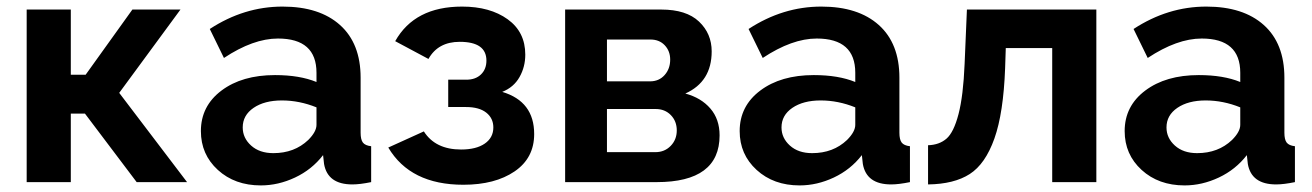

<svg xmlns="http://www.w3.org/2000/svg" viewBox="-20 -553 3984 583"><path d="M61 0V-524H195V-326H240L382 -524H528L342 -271L548 0H395L238 -208H195V0Z M590 -155Q590 -231 652.5 -278Q715 -325 815 -325Q890 -325 941 -304V-332Q941 -436 824 -436Q749 -436 660 -377L617 -465Q721 -533 838 -533Q950 -533 1012.5 -477Q1075 -421 1075 -317V-150Q1075 -129 1082 -120Q1089 -111 1107 -109V0Q1073 7 1050 7Q975 7 964 -55L961 -82Q927 -38 876 -14Q825 10 772 10Q693 10 641.5 -37Q590 -84 590 -155ZM916 -128Q941 -153 941 -174V-227Q889 -248 836 -248Q783 -248 750 -225.5Q717 -203 717 -166Q717 -134 742.5 -111Q768 -88 810 -88Q874 -88 916 -128Z M1387 8Q1226 8 1159 -105L1267 -154Q1302 -99 1380 -99Q1426 -99 1452 -117Q1478 -135 1478 -166Q1478 -194 1456.5 -211Q1435 -228 1395 -228H1341V-311H1396Q1424 -311 1440.5 -327Q1457 -343 1457 -369Q1457 -426 1376 -426Q1310 -426 1281 -374L1180 -428Q1239 -533 1383 -533Q1468 -533 1521.5 -494.5Q1575 -456 1575 -387Q1575 -350 1557.5 -319Q1540 -288 1505 -274Q1602 -245 1602 -146Q1602 -73 1542.5 -32.5Q1483 8 1387 8Z M1696 0V-524H1988Q2064 -524 2102.5 -487.5Q2141 -451 2141 -397Q2141 -305 2061 -269Q2109 -256 2137 -223.5Q2165 -191 2165 -142Q2165 0 1974 0ZM1823 -306H1954Q1981 -306 1998 -325Q2015 -344 2015 -372Q2015 -398 1998.5 -415.5Q1982 -433 1955 -433H1823ZM1823 -91H1970Q1998 -91 2016.5 -110Q2035 -129 2035 -157Q2035 -185 2017 -203.5Q1999 -222 1971 -222H1823Z M2226 -155Q2226 -231 2288.5 -278Q2351 -325 2451 -325Q2526 -325 2577 -304V-332Q2577 -436 2460 -436Q2385 -436 2296 -377L2253 -465Q2357 -533 2474 -533Q2586 -533 2648.5 -477Q2711 -421 2711 -317V-150Q2711 -129 2718 -120Q2725 -111 2743 -109V0Q2709 7 2686 7Q2611 7 2600 -55L2597 -82Q2563 -38 2512 -14Q2461 10 2408 10Q2329 10 2277.5 -37Q2226 -84 2226 -155ZM2552 -128Q2577 -153 2577 -174V-227Q2525 -248 2472 -248Q2419 -248 2386 -225.5Q2353 -203 2353 -166Q2353 -134 2378.5 -111Q2404 -88 2446 -88Q2510 -88 2552 -128Z M2798 7V-112Q2832 -113 2854 -132Q2876 -151 2890.5 -206.5Q2905 -262 2909 -359L2916 -524H3309V0H3175V-407H3034L3032 -346Q3027 -210 2999.5 -132.5Q2972 -55 2924.5 -24.5Q2877 6 2798 7Z M3395 -155Q3395 -231 3457.5 -278Q3520 -325 3620 -325Q3695 -325 3746 -304V-332Q3746 -436 3629 -436Q3554 -436 3465 -377L3422 -465Q3526 -533 3643 -533Q3755 -533 3817.5 -477Q3880 -421 3880 -317V-150Q3880 -129 3887 -120Q3894 -111 3912 -109V0Q3878 7 3855 7Q3780 7 3769 -55L3766 -82Q3732 -38 3681 -14Q3630 10 3577 10Q3498 10 3446.5 -37Q3395 -84 3395 -155ZM3721 -128Q3746 -153 3746 -174V-227Q3694 -248 3641 -248Q3588 -248 3555 -225.5Q3522 -203 3522 -166Q3522 -134 3547.5 -111Q3573 -88 3615 -88Q3679 -88 3721 -128Z"/></svg>

Font: Raleway-v4020
Style: Bold
Weight: 700
Designer: Matt McInerney, Pablo Impallari, Rodrigo Fuenzalida
Foundry: Matt McInerney, Pablo Impallari, Rodrigo Fuenzalida
Version: Version 4.020;PS 004.020;hotconv 1.0.88;makeotf.lib2.5.64775